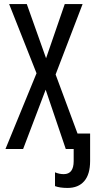

<svg xmlns="http://www.w3.org/2000/svg" viewBox="-20 -734 473 946"><path d="M313 192Q275 192 251 183V115Q272 124 294 124Q343 124 343 60V0H304L205 -292L94 0H7L160 -373L25 -714H112L207 -447L299 -714H387L254 -367L362 -76H424V59Q424 125 395 158.5Q366 192 313 192Z"/></svg>

Font: Noto Sans ExtraCondensed
Style: Regular
Weight: 400
Width: 2
Designer: Monotype Design Team
Foundry: Monotype Imaging Inc.
Version: Version 2.013; ttfautohint (v1.8.4.7-5d5b)